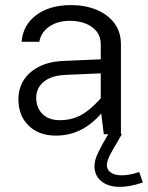

<svg xmlns="http://www.w3.org/2000/svg" viewBox="-20 -530 585 758"><path d="M457.4 -354.8Q457.4 -404.5 431.2 -439Q405 -473.5 360.4 -491.7Q315.7 -509.9 260.2 -509.9Q176 -509.9 123.2 -470.5Q70.4 -431 65.4 -365H135.3Q141.4 -402.1 174.5 -425Q207.6 -447.9 256.6 -447.9Q289.4 -447.9 317.1 -437.3Q344.7 -426.8 361.3 -406Q377.8 -385.1 377.8 -354.8V-97.6L389.8 0H457.4ZM420.8 -135.7 394.8 -161.1Q362.7 -123.1 334.7 -99.7Q306.7 -76.3 278.3 -65.9Q250 -55.5 215.9 -55.5Q172.5 -55.5 147.7 -80.1Q122.9 -104.7 122.9 -144.2Q122.9 -182 152.2 -206.7Q181.6 -231.5 236.4 -234.2L413 -242V-297.4L231.5 -289.5Q175 -287.2 135 -267.2Q95.1 -247.3 73.9 -214.1Q52.7 -180.8 52.7 -138.1Q52.7 -73.6 92.9 -34.1Q133.1 5.4 201.6 5.4Q264.8 5.4 318.1 -28Q371.3 -61.4 420.8 -135.7ZM529.6 148.9Q492.2 162.1 460.3 162.1Q433.1 162.1 417.5 151.3Q402 140.6 402 121.6Q402 110.2 407.9 95.6Q413.8 81 426.9 58.5L461.1 0L459.8 -1.1L407.3 -4.6V0L386.6 35.6Q370.8 63.7 361.9 85.3Q353 106.9 353 126.2Q353 163.3 380.2 185.5Q407.5 207.7 452.9 207.7Q494.8 207.7 544 190.2Z"/></svg>

Font: Estedad VF
Style: Regular
Weight: 100
Designer: Amin Abedi
Version: Version 7.3